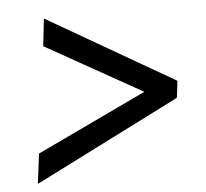

<svg xmlns="http://www.w3.org/2000/svg" viewBox="-45 -647 702 653"><g transform="rotate(-5 306.0 -321.0)"><path d="M555 -292.5 58.5 -42 71.5 -144.5 446.5 -322.5 117.5 -507 128 -600.5 562 -350Z"/></g></svg>

Font: Merriweather 20pt SemiBold
Style: Italic
Weight: 600
Italic angle: -7.8°
Version: Version 2.101